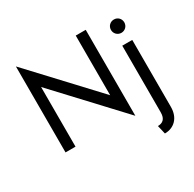

<svg xmlns="http://www.w3.org/2000/svg" viewBox="-183 -840 1262 1249"><g transform="rotate(-30 448.0 -215.0)"><path d="M600 20.8V-625H525V-177.1L87.5 -645.8V0H162.5V-447.9ZM791.7 -491.7C820.1 -491.7 841.7 -513.9 841.7 -541.7C841.7 -570.1 820.1 -591.7 791.7 -591.7C763.9 -591.7 741.7 -570.1 741.7 -541.7C741.7 -513.9 763.9 -491.7 791.7 -491.7ZM709 216.7C777.8 216.7 829.2 169.4 829.2 86.1V-416.7H754.2V84.7C754.2 135.4 727.8 152.1 693.8 152.1Z"/></g></svg>

Font: Afacad
Style: Regular
Weight: 400
Designer: Kristian Moeller
Foundry: Dicotype
Version: Version 1.000